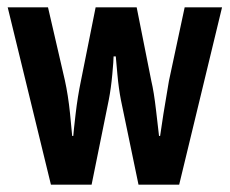

<svg xmlns="http://www.w3.org/2000/svg" viewBox="-20 -504 627 524"><path d="M310 -231Q304 -262 300.5 -300Q297 -338 296 -350H290Q290 -339 286.5 -301Q283 -263 277 -232L230 0H119L1 -484H111L157 -285Q166 -244 171 -195.5Q176 -147 177 -133H180Q181 -147 186.5 -194Q192 -241 201 -284L241 -484H353L393 -283Q400 -254 406 -202Q412 -150 414 -133H417Q419 -149 426 -193Q433 -237 441 -283L484 -484H586L469 0H358Z"/></svg>

Font: Pragati Narrow
Style: Bold
Weight: 700
Designer: Hector Gatti, Marcela Romero, Pablo Cosgaya and Nicolas Silva
Foundry: Omnibus-Type
Version: Version 1.010; ttfautohint (v1.3)